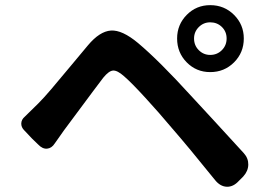

<svg xmlns="http://www.w3.org/2000/svg" viewBox="-20 -753 1040 731"><path d="M780.3 -668Q754.9 -668 736.8 -649.9Q718.8 -631.8 718.8 -606.4Q718.8 -580.1 736.8 -562Q754.9 -543.9 780.3 -543.9Q806.6 -543.9 824.7 -562Q842.8 -580.1 842.8 -606.4Q842.8 -632.8 824.7 -650.4Q806.6 -668 780.3 -668ZM908.2 -606.4Q908.2 -552.7 871.1 -515.6Q834 -478.5 780.3 -478.5Q727.5 -478.5 690.9 -515.6Q654.3 -552.7 654.3 -606.4Q654.3 -659.2 690.9 -696.3Q727.5 -733.4 780.3 -733.4Q834 -733.4 871.1 -696.3Q908.2 -659.2 908.2 -606.4ZM125 -203.1Q106.4 -219.7 72.3 -256.8Q60.5 -268.6 61 -283.2Q61.5 -297.9 74.2 -308.6Q82 -316.4 126 -359.4Q146.5 -379.9 174.8 -413.1Q203.1 -446.3 250.5 -503.4Q297.9 -560.5 314.5 -580.1Q359.4 -633.8 402.3 -636.7Q445.3 -639.6 505.9 -588.9Q585 -522.5 706.1 -389.6Q720.7 -374 794.9 -293.5Q869.1 -212.9 908.2 -169.9Q925.8 -150.4 925.3 -126Q924.8 -101.6 906.2 -81.1L889.6 -64.5Q868.2 -41 843.3 -42Q818.4 -43 798.8 -67.4Q698.2 -192.4 631.8 -268.6Q586.9 -322.3 533.2 -380.9Q479.5 -439.5 452.1 -462.9Q426.8 -485.4 410.6 -484.4Q394.5 -483.4 373 -457Q370.1 -454.1 223.6 -256.8Q217.8 -249 206.1 -231.9Q194.3 -214.8 188.5 -207Q176.8 -188.5 159.2 -187Q141.6 -185.5 125 -203.1Z"/></svg>

Font: GenSenMaruGothic TW TTF Bold
Style: Regular
Weight: 700
Version: Version 1.301